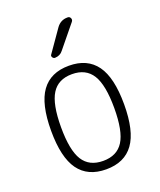

<svg xmlns="http://www.w3.org/2000/svg" viewBox="-141 -843 783 941"><g transform="rotate(-20 250.0 -372.5)"><path d="M355.5 -433.1Q322.3 -486.3 250 -486.3Q177.7 -486.3 144.5 -433.1Q111.3 -379.9 111.3 -259.8Q111.3 -139.6 144.5 -86.9Q177.7 -34.2 250 -34.2Q322.3 -34.2 355.5 -86.9Q388.7 -139.6 388.7 -259.8Q388.7 -379.9 355.5 -433.1ZM393.1 -55.7Q345.7 9.8 250 9.8Q154.3 9.8 106.9 -55.7Q59.6 -121.1 59.6 -260.3Q59.6 -399.4 106.9 -464.8Q154.3 -530.3 250 -530.3Q345.7 -530.3 393.1 -464.8Q440.4 -399.4 440.4 -260.3Q440.4 -121.1 393.1 -55.7ZM324.2 -754.9H326.2Q335.9 -754.9 340.3 -745.6Q344.7 -736.3 337.9 -727.5L242.2 -610.4Q227.5 -590.8 200.2 -589.8Q192.4 -589.8 187.5 -597.7Q182.6 -605.5 188.5 -612.3L267.6 -725.6Q289.1 -754.9 324.2 -754.9Z"/></g></svg>

Font: Rounded-L Mgen+ 1m light
Style: Regular
Weight: 200
Designer: [Source Han Sans]
Ryoko NISHIZUKA  (kana & ideographs); Paul D. Hunt (Latin, Greek & Cyrillic); Wenlong ZHANG  (bopomofo
Version: Version 1.059.20150602